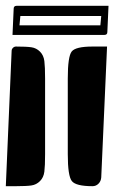

<svg xmlns="http://www.w3.org/2000/svg" viewBox="-20 -650 393 660"><path d="M213 -120V-380Q213 -456 226.5 -473Q240 -490 298 -490H348L328 -40Q327 -27 318.5 -18.5Q310 -10 298 -10Q241 -10 227 -27.5Q213 -45 213 -120ZM0 -10 20 -475Q20 -481 24.5 -485.5Q29 -490 35 -490Q71 -490 88 -487.5Q105 -485 117.5 -472.5Q130 -460 132.5 -440Q135 -420 135 -380V-120Q135 -80 132.5 -60Q130 -40 117.5 -27.5Q105 -15 88 -12.5Q71 -10 35 -10ZM23 -530 27 -620Q27 -630 37 -630H353L349 -540Q349 -530 339 -530ZM47 -563H325L328 -595H50Z"/></svg>

Font: PrimecolorCV1
Style: Medium
Weight: 500
Designer: gluk
Foundry: gluk
Version: Version 0.672